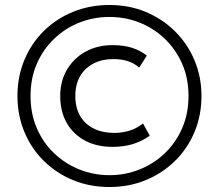

<svg xmlns="http://www.w3.org/2000/svg" viewBox="-20 -734 878 770"><path d="M419 16Q339.5 16 272.5 -11.8Q205.5 -39.5 155.2 -89.2Q105 -139 77.5 -205.5Q50 -272 50 -349Q50 -427 77.8 -493.5Q105.5 -560 155.5 -609.5Q205.5 -659 272.8 -686.5Q340 -714 419 -714Q498 -714 565 -686Q632 -658 682.2 -608Q732.5 -558 760.2 -491.8Q788 -425.5 788 -349Q788 -271.5 760.2 -205Q732.5 -138.5 682.2 -89Q632 -39.5 565 -11.8Q498 16 419 16ZM419 -31.5Q482 -31.5 538.8 -54Q595.5 -76.5 640 -118.5Q684.5 -160.5 710.2 -219Q736 -277.5 736 -349Q736 -421 710.2 -479Q684.5 -537 640 -579.2Q595.5 -621.5 538.8 -643.8Q482 -666 419 -666Q356 -666 299.2 -643.8Q242.5 -621.5 198 -579.2Q153.5 -537 128 -479Q102.5 -421 102.5 -349Q102.5 -277.5 128 -219Q153.5 -160.5 198 -118.5Q242.5 -76.5 299.2 -54Q356 -31.5 419 -31.5ZM431 -145Q368 -145 320.8 -170.2Q273.5 -195.5 247.5 -241.2Q221.5 -287 221.5 -349Q221.5 -408 248.2 -454Q275 -500 322.5 -526.5Q370 -553 431 -553Q477 -553 510.5 -542Q544 -531 569 -511L538 -463Q518.5 -480.5 492.8 -488.8Q467 -497 435.5 -497Q365.5 -497 323.8 -457.2Q282 -417.5 282 -349Q282 -279.5 324.2 -240.2Q366.5 -201 439 -201Q468.5 -201 497.8 -209.5Q527 -218 553.5 -239L580.5 -190Q550.5 -168 513.8 -156.5Q477 -145 431 -145Z"/></svg>

Font: Geologica Roman ExtraLight
Style: Regular
Weight: 250
Designer: Sindre Bremnes, Frode Helland
Foundry: Monokrom Skriftforlag AS
Version: Version 1.010;gftools[0.9.28]